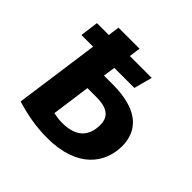

<svg xmlns="http://www.w3.org/2000/svg" viewBox="-144 -664 813 813"><g transform="rotate(45 263.0 -257.0)"><path d="M277 -342H225L233 -396H353L375 -478H244L251 -529H125L118 -478H47L36 -396H106L53 -15C113 3 172 15 242 15C423 15 491 -85 491 -185C491 -279 428 -342 277 -342ZM242 -75C223 -75 209 -77 189 -81L213 -255H267C337 -255 362 -228 362 -183C362 -124 333 -75 242 -75Z"/></g></svg>

Font: Fira Sans Medium
Style: Italic
Weight: 500
Italic angle: -8°
Designer: bBox Type GmbH & Carrois Corporate GbR & Edenspiekermann AG
Foundry: bBox Type GmbH & Carrois Corporate GbR & Edenspiekermann AG
Version: Version 4.301;PS 004.301;hotconv 1.0.88;makeotf.lib2.5.64775